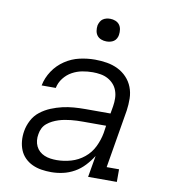

<svg xmlns="http://www.w3.org/2000/svg" viewBox="-82 -792 764 869"><g transform="rotate(10 300.0 -357.0)"><path d="M211 8Q188 8 166 4.5Q144 1 124.5 -8Q105 -17 90 -32Q75 -47 67 -66.5Q59 -86 57 -108.5Q55 -131 59 -154Q63 -179 76 -204Q89 -229 111 -246Q133 -263 158.5 -273.5Q184 -284 210 -290Q236 -296 262 -298Q288 -300 314 -300H430L436 -335Q439 -354 438.5 -372Q438 -390 432 -406.5Q426 -423 414.5 -435.5Q403 -448 388 -456Q373 -464 355 -467Q337 -470 319 -470Q295 -470 271 -465.5Q247 -461 225 -449Q203 -437 187 -416.5Q171 -396 166 -371H101Q108 -407 129 -438.5Q150 -470 181.5 -491Q213 -512 248.5 -520Q284 -528 319 -528Q347 -528 374 -523.5Q401 -519 424.5 -507.5Q448 -496 466 -477Q484 -458 493.5 -433.5Q503 -409 503.5 -381.5Q504 -354 500 -326L455 -58H512V0H380L397 -99Q382 -75 362 -53.5Q342 -32 317 -18Q292 -4 265 2Q238 8 211 8ZM226 -50Q259 -50 292 -59.5Q325 -69 352 -91Q379 -113 394 -144Q409 -175 415 -208L420 -242H314Q300 -242 286 -241.5Q272 -241 258.5 -239.5Q245 -238 231 -235.5Q217 -233 203 -228.5Q189 -224 176 -217.5Q163 -211 151.5 -201.5Q140 -192 133.5 -179Q127 -166 125 -152Q122 -137 123.5 -122.5Q125 -108 131 -95.5Q137 -83 147 -74Q157 -65 170 -59.5Q183 -54 197.5 -52Q212 -50 226 -50ZM355 -618Q342 -618 330.5 -622.5Q319 -627 312 -636Q305 -645 303 -657.5Q301 -670 303 -683Q305 -691 309.5 -699.5Q314 -708 321.5 -713Q329 -718 337.5 -720Q346 -722 355 -722Q367 -722 378.5 -717.5Q390 -713 397 -704Q404 -695 406 -682.5Q408 -670 406 -657Q405 -649 400.5 -640.5Q396 -632 388.5 -627Q381 -622 372 -620Q363 -618 355 -618Z"/></g></svg>

Font: Iosevka Etoile Light Oblique
Style: Regular
Weight: 300
Italic angle: -9°
Designer: Belleve Invis
Foundry: Belleve Invis
Version: Version 15.5.2; ttfautohint (v1.8.4)